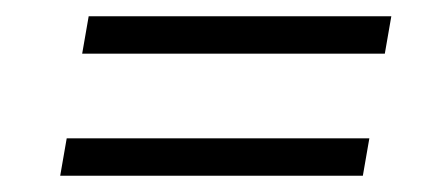

<svg xmlns="http://www.w3.org/2000/svg" viewBox="-20 -403 540 236"><path d="M89 -383H461L453 -337H81ZM62 -233H434L426 -187H54Z"/></svg>

Font: Niramit ExtraLight
Style: Italic
Weight: 200
Italic angle: -10°
Designer: Katatrad Aksorn Co.,Ltd.
Foundry: Cadson Demak Co.,Ltd.
Version: Version 1.000; ttfautohint (v1.6)